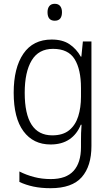

<svg xmlns="http://www.w3.org/2000/svg" viewBox="-20 -750 581 1010"><path d="M252 -542Q309 -542 345.5 -517.5Q382 -493 405 -452H408L416 -532H461V18Q461 124 410 182Q359 240 246 240Q196 240 156 231.5Q116 223 82 207V152Q117 170 158.5 181Q200 192 247 192Q328 192 367 149Q406 106 406 24V-8Q406 -28 406.5 -49.5Q407 -71 409 -94H405Q385 -44 345 -17Q305 10 246 10Q155 10 103.5 -59.5Q52 -129 52 -262Q52 -393 103 -467.5Q154 -542 252 -542ZM259 -493Q183 -493 146.5 -432Q110 -371 110 -262Q110 -38 255 -38Q311 -38 344 -65Q377 -92 391.5 -138Q406 -184 406 -241V-287Q406 -385 372.5 -439Q339 -493 259 -493ZM268 -730Q287 -730 296.5 -718Q306 -706 306 -686Q306 -641 268 -641Q230 -641 230 -686Q230 -706 239.5 -718Q249 -730 268 -730Z"/></svg>

Font: Noto Sans Arabic SemCond Light
Style: Regular
Weight: 300
Width: 4
Designer: Monotype Design Team, Nadine Chahine, Nizar Qandah and Khaled Hosny
Foundry: Monotype Imaging Inc.
Version: Version 2.012; ttfautohint (v1.8.4.7-5d5b)